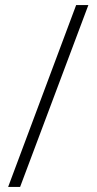

<svg xmlns="http://www.w3.org/2000/svg" viewBox="-20 -734 379 754"><path d="M327 -714 59 0H12L279 -714Z"/></svg>

Font: Noto Sans Thaana ExtraLight
Style: Regular
Weight: 200
Designer: David Williams
Foundry: Google Inc.
Version: Version 3.001; ttfautohint (v1.8.4.7-5d5b)